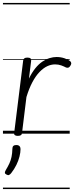

<svg xmlns="http://www.w3.org/2000/svg" viewBox="-20 -905 503 1300"><path d="M100 15Q87 15 80.5 10Q74 5 76 -5L137 -496Q139 -506 145.5 -510.5Q152 -515 165 -515Q180 -515 186 -510Q192 -505 191 -494L176 -373Q196 -414 219 -442.5Q242 -471 266.5 -487.5Q291 -504 315.5 -511.5Q340 -519 363 -519Q391 -519 416.5 -510.5Q442 -502 456 -490Q462 -484 462.5 -477Q463 -470 456 -459Q450 -449 442.5 -447Q435 -445 427 -448Q414 -455 395 -462Q376 -469 353 -469Q326 -469 299.5 -456.5Q273 -444 247.5 -417.5Q222 -391 199.5 -349Q177 -307 159 -248L129 -4Q128 6 121 10.5Q114 15 100 15ZM24 277Q14 272 13 265.5Q12 259 19 247Q34 222 43.5 201.5Q53 181 58 157.5Q63 134 64 101Q64 89 70.5 83Q77 77 90 77Q105 77 112 84.5Q119 92 119 104Q119 127 112 155Q105 183 91 211.5Q77 240 56 267Q49 276 41.5 279.5Q34 283 24 277ZM0 365H452V375H0ZM0 -20H452V0H0ZM0 -505H452V-500H0ZM0 -885H452V-875H0Z"/></svg>

Font: Playwrite GB J Guides
Style: Italic
Weight: 400
Italic angle: -7.01216°
Designer: Veronika Burian, José Scaglione
Foundry: TypeTogether
Version: Version 1.003